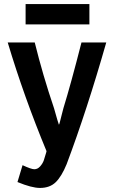

<svg xmlns="http://www.w3.org/2000/svg" viewBox="-20 -745 566 945"><path d="M503 -536Q408 -203 308 63Q283 124 254 152Q225 180 177 180Q136 180 66 151L91 68Q134 88 149 88Q165 88 177.5 74Q190 60 195.5 44.5Q201 29 207 7Q208 2 209 -1Q98 -269 18 -536H151Q191 -374 246 -212Q267 -137 270 -131Q272 -133 275 -145.5Q278 -158 283.5 -179Q289 -200 292 -212Q329 -332 381 -536ZM420 -625H106V-725H420Z"/></svg>

Font: Repo
Style: DemiBold
Weight: 600
Designer: Stefan Peev
Foundry: Context Ltd
Version: Version 001.000